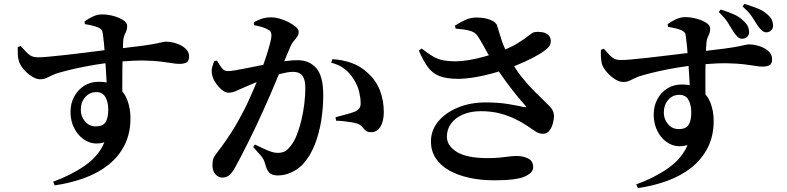

<svg xmlns="http://www.w3.org/2000/svg" viewBox="-20 -877 4040 986"><path d="M253 56Q345 23 416 -26.5Q487 -76 516 -146Q466 -132 427 -151.5Q388 -171 365 -211.5Q342 -252 342 -302Q342 -346 361 -381Q380 -416 412.5 -436.5Q445 -457 486 -457Q546 -457 582 -431Q618 -405 634 -362.5Q650 -320 650 -270Q650 -193 620.5 -133.5Q591 -74 538 -31.5Q485 11 414 37Q343 63 261 75ZM472 -228Q508 -228 522 -249.5Q536 -271 536 -315Q536 -352 521.5 -378Q507 -404 475 -404Q440 -404 417.5 -378Q395 -352 395 -312Q395 -279 416.5 -253.5Q438 -228 472 -228ZM185 -470Q166 -470 142.5 -485Q119 -500 101 -521.5Q83 -543 77 -563Q72 -580 71.5 -599Q71 -618 71 -635L86 -641Q104 -621 116.5 -608Q129 -595 142 -589Q155 -583 172 -583Q188 -582 226 -585.5Q264 -589 314.5 -594.5Q365 -600 416 -606.5Q467 -613 511 -618.5Q555 -624 580 -626Q660 -635 707 -641.5Q754 -648 779 -653Q804 -658 814.5 -660.5Q825 -663 831 -663Q858 -663 885.5 -654Q913 -645 932 -628Q951 -611 951 -588Q951 -563 937.5 -556Q924 -549 901 -549Q884 -549 861 -553Q838 -557 804.5 -561Q771 -565 721 -566Q671 -567 599 -561Q531 -555 471.5 -545Q412 -535 365.5 -524.5Q319 -514 288 -505Q265 -499 248 -490.5Q231 -482 217 -476Q203 -470 185 -470ZM529 -418Q529 -430 527.5 -456Q526 -482 524 -516Q522 -550 519.5 -586Q517 -622 514 -653.5Q511 -685 508 -705Q506 -718 501 -724.5Q496 -731 484 -736Q472 -741 454.5 -745.5Q437 -750 416 -753L414 -767Q432 -780 455.5 -791.5Q479 -803 504 -803Q533 -803 562.5 -795Q592 -787 612.5 -774Q633 -761 633 -744Q633 -724 624 -707Q615 -690 613 -672Q612 -654 610.5 -615Q609 -576 608.5 -527Q608 -478 608 -428.5Q608 -379 609 -341Z M1120 35Q1102 35 1086.5 18Q1071 1 1071 -27Q1071 -49 1075.5 -62Q1080 -75 1094 -92Q1118 -123 1144 -160.5Q1170 -198 1196 -243Q1222 -288 1246 -337Q1267 -382 1286.5 -427.5Q1306 -473 1322 -516Q1338 -559 1349.5 -595Q1361 -631 1367.5 -657Q1374 -683 1374 -694Q1374 -704 1370.5 -712Q1367 -720 1358 -724Q1346 -732 1325.5 -738Q1305 -744 1284 -748V-763Q1300 -772 1322 -780Q1344 -788 1375 -788Q1392 -788 1415.5 -781.5Q1439 -775 1461.5 -763.5Q1484 -752 1499 -739Q1514 -726 1514 -713Q1514 -700 1506 -688.5Q1498 -677 1488 -665.5Q1478 -654 1471 -637Q1461 -614 1444.5 -574Q1428 -534 1408 -485.5Q1388 -437 1367.5 -389.5Q1347 -342 1329 -303Q1312 -265 1292.5 -224Q1273 -183 1253 -143Q1233 -103 1215.5 -69.5Q1198 -36 1185 -13Q1168 16 1154 25.5Q1140 35 1120 35ZM1406 24Q1377 24 1363 10Q1349 -4 1340 -41Q1337 -51 1332.5 -59.5Q1328 -68 1316 -82Q1304 -96 1280 -122L1289 -135Q1327 -116 1356 -104Q1385 -92 1405 -92Q1429 -92 1443.5 -100Q1458 -108 1472 -127Q1490 -148 1504 -183.5Q1518 -219 1528 -261Q1538 -303 1543 -346Q1548 -389 1548 -427Q1548 -467 1533.5 -487.5Q1519 -508 1484 -508Q1462 -508 1429.5 -500Q1397 -492 1360.5 -479Q1324 -466 1289.5 -452Q1255 -438 1231 -427Q1206 -416 1189 -408.5Q1172 -401 1152 -401Q1137 -401 1119 -416Q1101 -431 1087 -452Q1073 -473 1069 -494Q1065 -514 1069.5 -531Q1074 -548 1080 -563L1094 -566Q1108 -542 1119.5 -527Q1131 -512 1150 -512Q1166 -512 1191.5 -516.5Q1217 -521 1249 -527.5Q1281 -534 1317 -541Q1353 -548 1389 -554Q1413 -559 1448 -563.5Q1483 -568 1508 -568Q1568 -568 1604 -527.5Q1640 -487 1640 -387Q1640 -323 1629.5 -257Q1619 -191 1596 -133Q1573 -75 1536 -34Q1512 -9 1478 7.5Q1444 24 1406 24ZM1885 -198Q1868 -198 1858.5 -206Q1849 -214 1840.5 -225Q1832 -236 1815 -242Q1804 -246 1785 -249Q1766 -252 1745 -254.5Q1724 -257 1706 -257L1703 -275Q1724 -281 1742.5 -285.5Q1761 -290 1775.5 -294.5Q1790 -299 1801 -303Q1818 -311 1825.5 -321Q1833 -331 1832 -351Q1832 -373 1824.5 -405.5Q1817 -438 1797 -469Q1778 -501 1749.5 -523Q1721 -545 1681 -555L1687 -573Q1736 -571 1784.5 -554Q1833 -537 1870 -501Q1912 -463 1931.5 -411.5Q1951 -360 1951 -301Q1951 -256 1934 -227Q1917 -198 1885 -198Z M2518 49Q2447 49 2387.5 35.5Q2328 22 2284.5 -3Q2241 -28 2217 -65.5Q2193 -103 2193 -150Q2193 -207 2229.5 -252Q2266 -297 2330 -324Q2394 -351 2474 -351Q2540 -351 2591 -342.5Q2642 -334 2671 -327Q2689 -324 2676 -337Q2654 -361 2627.5 -394Q2601 -427 2573.5 -465Q2546 -503 2522 -540Q2507 -564 2491 -592Q2475 -620 2460 -647Q2445 -674 2433 -692Q2420 -712 2391.5 -719.5Q2363 -727 2320 -730L2316 -745Q2340 -761 2368 -774Q2396 -787 2426 -787Q2469 -787 2498.5 -775Q2528 -763 2533 -745Q2545 -704 2554.5 -675Q2564 -646 2576 -620.5Q2588 -595 2603 -566Q2629 -519 2662 -478Q2695 -437 2729 -403.5Q2763 -370 2792 -342Q2810 -325 2817 -312Q2824 -299 2825 -281Q2825 -264 2819 -242.5Q2813 -221 2801 -205.5Q2789 -190 2770 -190Q2747 -190 2729.5 -202.5Q2712 -215 2687 -231Q2662 -248 2627.5 -265Q2593 -282 2549 -294Q2505 -306 2449 -306Q2397 -306 2357.5 -289Q2318 -272 2296.5 -242.5Q2275 -213 2275 -175Q2275 -128 2326.5 -96.5Q2378 -65 2483 -65Q2518 -65 2544.5 -67.5Q2571 -70 2592.5 -73Q2614 -76 2634 -76Q2667 -76 2692.5 -63Q2718 -50 2718 -18Q2718 11 2673.5 30Q2629 49 2518 49ZM2337 -472Q2273 -472 2236.5 -486.5Q2200 -501 2176.5 -533.5Q2153 -566 2131 -617L2145 -628Q2178 -602 2204 -587Q2230 -572 2257.5 -567Q2285 -562 2319 -562Q2349 -562 2388 -568.5Q2427 -575 2468 -586.5Q2509 -598 2543 -610Q2605 -634 2640 -656Q2675 -678 2694 -693.5Q2713 -709 2725 -712Q2743 -715 2765 -711.5Q2787 -708 2799 -694Q2810 -681 2808.5 -662.5Q2807 -644 2793 -631Q2777 -615 2745.5 -596.5Q2714 -578 2673.5 -559.5Q2633 -541 2591 -526Q2558 -514 2513.5 -501.5Q2469 -489 2423 -481Q2377 -473 2337 -472Z M3790 -678Q3778 -678 3767.5 -688Q3757 -698 3746 -715Q3733 -736 3718 -760.5Q3703 -785 3671 -815L3681 -828Q3717 -817 3747 -804Q3777 -791 3798 -770Q3815 -755 3821 -740.5Q3827 -726 3827 -712Q3827 -697 3817 -687.5Q3807 -678 3790 -678ZM3247 70Q3339 37 3410 -12.5Q3481 -62 3511 -132Q3460 -118 3421 -137.5Q3382 -157 3359.5 -197.5Q3337 -238 3337 -288Q3337 -332 3355.5 -367Q3374 -402 3406.5 -422.5Q3439 -443 3480 -443Q3541 -443 3577 -416.5Q3613 -390 3629 -348Q3645 -306 3645 -256Q3645 -179 3615 -119.5Q3585 -60 3532 -17.5Q3479 25 3408.5 51Q3338 77 3256 89ZM3466 -214Q3502 -214 3516 -235.5Q3530 -257 3530 -300Q3530 -338 3515.5 -364Q3501 -390 3469 -390Q3434 -390 3411.5 -364Q3389 -338 3389 -298Q3389 -265 3410.5 -239.5Q3432 -214 3466 -214ZM3180 -456Q3160 -456 3137 -471Q3114 -486 3095.5 -507.5Q3077 -529 3071 -549Q3067 -566 3066 -585Q3065 -604 3066 -621L3081 -627Q3098 -607 3110.5 -594Q3123 -581 3136 -575Q3149 -569 3166 -569Q3182 -568 3220.5 -571.5Q3259 -575 3309 -580.5Q3359 -586 3410.5 -592.5Q3462 -599 3506 -604Q3550 -609 3574 -612Q3654 -621 3701 -627.5Q3748 -634 3773 -639Q3798 -644 3808.5 -646.5Q3819 -649 3825 -649Q3852 -649 3880 -640Q3908 -631 3926.5 -614Q3945 -597 3945 -574Q3945 -549 3931.5 -542Q3918 -535 3895 -535Q3879 -535 3856 -539Q3833 -543 3799 -547Q3765 -551 3715 -552Q3665 -553 3593 -547Q3525 -541 3465.5 -531Q3406 -521 3359.5 -510.5Q3313 -500 3283 -491Q3259 -485 3242 -476.5Q3225 -468 3211.5 -462Q3198 -456 3180 -456ZM3523 -404Q3523 -416 3522 -442Q3521 -468 3518.5 -502Q3516 -536 3513.5 -571.5Q3511 -607 3508 -639Q3505 -671 3502 -691Q3501 -704 3496 -710Q3491 -716 3479 -722Q3467 -727 3449 -731.5Q3431 -736 3410 -739L3409 -753Q3426 -766 3450 -777.5Q3474 -789 3499 -789Q3527 -789 3557 -781Q3587 -773 3607 -760Q3627 -747 3627 -730Q3627 -710 3618 -693Q3609 -676 3608 -657Q3606 -639 3604.5 -600.5Q3603 -562 3602.5 -512.5Q3602 -463 3602.5 -414Q3603 -365 3604 -326ZM3915 -711Q3903 -711 3892.5 -720.5Q3882 -730 3870 -747Q3858 -766 3842.5 -790Q3827 -814 3793 -844L3803 -857Q3842 -845 3871 -833.5Q3900 -822 3922 -802Q3939 -787 3944.5 -773.5Q3950 -760 3950 -745Q3950 -731 3940 -721Q3930 -711 3915 -711Z"/></svg>

Font: Noto Serif SC ExtraLight
Style: Bold
Weight: 700
Version: Version 2.002-H1;hotconv 1.1.0;makeotfexe 2.6.0